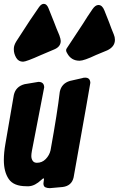

<svg xmlns="http://www.w3.org/2000/svg" viewBox="-28 -989 618 999"><path d="M92 -668Q68 -668 56 -689Q44 -710 44 -731V-736Q44 -753 57 -774Q139 -902 175 -952Q187 -969 200 -969Q215 -969 224 -947L254 -872Q265 -842 281 -805Q288 -785 288 -776Q288 -746 254.5 -732Q221 -718 186 -703Q108 -668 92 -668ZM386 -673Q343 -673 322 -711Q321 -715 319 -716Q316 -723 316 -727Q316 -733 319 -737L404 -866Q426 -902 453 -941Q468 -963 484 -963Q504 -963 515 -935L540 -872Q551 -841 564 -810Q570 -796 570 -782Q570 -746 530 -727L472 -703Q409 -673 386 -673ZM231 -10Q218 -10 208 -14.5Q198 -19 198 -35Q198 -40 199.5 -46.5Q201 -53 201 -57Q201 -61 199 -61Q195 -61 187 -53Q154 -22 123 -20H109Q43 -20 17.5 -57.5Q-8 -95 -8 -156Q-8 -194 0 -240L44 -495Q54 -539 100 -551Q168 -563 172 -563Q201 -563 202 -535L138 -204Q135 -188 135 -177Q135 -163 142 -152.5Q149 -142 164 -142Q191 -142 210 -161.5Q229 -181 235 -207Q271 -406 283 -511Q292 -555 336 -568L402 -583L404 -584L415 -585Q441 -585 442 -558Q442 -553 355 -66Q345 -22 298 -16Z"/></svg>

Font: Bangerz
Style: Bold
Weight: 700
Designer: vernon adams
Foundry: Vernon Adams
Version: Version 2.10;February 7, 2025;FontCreator 13.0.0.2683 64-bit